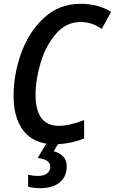

<svg xmlns="http://www.w3.org/2000/svg" viewBox="-20 -744 601 1004"><path d="M166 -248Q166 -86 288 -86Q342 -86 420 -116V-20Q357 6 283 10L261 47Q292 55 310.5 74.5Q329 94 329 126Q329 180 292 210Q255 240 190 240Q154 240 127 232V170Q153 176 178 176Q209 176 226 163Q243 150 243 127Q243 90 177 82L222 7Q139 -6 95 -71Q51 -136 51 -243Q51 -355 91 -466.5Q131 -578 210.5 -651Q290 -724 401 -724Q494 -724 561 -682L512 -593Q460 -629 401 -629Q326 -629 272.5 -567Q219 -505 192.5 -416Q166 -327 166 -248Z"/></svg>

Font: Noto Sans UI NarrowMedium
Style: Italic
Weight: 500
Width: 4
Italic angle: -12°
Designer: Monotype Design Team
Foundry: Monotype Imaging Inc.
Version: Version 1.001